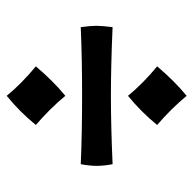

<svg xmlns="http://www.w3.org/2000/svg" viewBox="-22 -552 577 573"><g transform="rotate(-90 266.5 -265.5)"><path d="M58 -265Q58 -286 63 -313Q155 -309 267 -309Q380 -309 472 -313Q476 -283 476 -266Q476 -250 472 -218Q357 -223 267 -223Q178 -223 63 -218Q58 -243 58 -265ZM180 -85Q219 -133 267 -172Q304 -127 355 -85Q311 -33 267 3Q229 -43 180 -85ZM180 -447Q219 -495 267 -534Q304 -489 355 -447Q311 -395 267 -359Q229 -405 180 -447Z"/></g></svg>

Font: Mirza
Style: Bold
Weight: 700
Designer: Arabic design by Kourosh Beigpour, Latin design by Eduardo Tunni, engineering by Lasse Fister
Version: Version 1.0010g